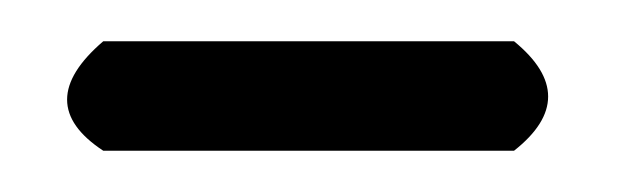

<svg xmlns="http://www.w3.org/2000/svg" viewBox="-20 -716 306 93"><path d="M229 -696Q262 -669 229 -643H30Q-5 -666 30 -696Z"/></svg>

Font: Aaram
Style: Regular
Weight: 400
Designer: Tharique Azeez
Foundry: Tharique Azeez
Version: Version 1.7